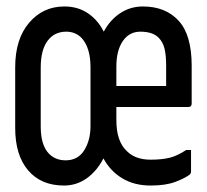

<svg xmlns="http://www.w3.org/2000/svg" viewBox="-20 -563 640 594"><path d="M179 -543Q221 -543 252 -522Q283 -501 301 -465Q320 -501 351.5 -522Q383 -543 422 -543Q492 -543 532.5 -499Q573 -455 573 -360V-243Q573 -232 563 -232H340V-191Q340 -125 373 -95Q399 -69 446 -69Q481 -69 505 -75Q529 -81 556 -99H571V-32Q571 -27 567 -23Q553 -12 523 -0.5Q493 11 446 11Q395 11 358 -11.5Q321 -34 300 -73Q280 -34 248.5 -11.5Q217 11 178 11Q107 11 67 -36Q27 -83 27 -167V-355Q27 -442 70 -492.5Q113 -543 179 -543ZM414 -465Q380 -465 360 -436Q340 -407 340 -357V-297H494V-360Q494 -392 489 -412.5Q484 -433 471 -446Q453 -465 414 -465ZM106 -172Q106 -113 132 -87Q152 -67 183 -67Q221 -67 240.5 -98Q260 -129 260 -173V-355Q260 -416 232 -446Q213 -465 185 -465Q148 -465 127 -436.5Q106 -408 106 -354Z"/></svg>

Font: Recursive Mn Lnr St
Style: Regular
Weight: 400
Monospace: yes
Version: Version 1.079;hotconv 1.0.112;makeotfexe 2.5.65598; ttfautoh